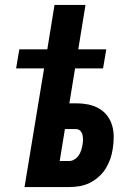

<svg xmlns="http://www.w3.org/2000/svg" viewBox="-20 -755 540 775"><path d="M79 0 158 -479H45L58 -556H171L200 -735H325L296 -556H409L396 -479H283L260 -338H287Q312 -338 335 -333.5Q358 -329 378 -318Q398 -307 412 -289Q426 -271 432.5 -249Q439 -227 439 -202.5Q439 -178 435 -154Q432 -133 425 -113Q418 -93 406.5 -74.5Q395 -56 378 -41Q361 -26 341.5 -16.5Q322 -7 301 -3.5Q280 0 260 0ZM221 -105H259Q270 -105 280.5 -111.5Q291 -118 297.5 -127.5Q304 -137 307.5 -148Q311 -159 313 -170V-171Q315 -181 315 -191Q315 -201 313 -210.5Q311 -220 304 -227Q297 -234 287 -234H242Z"/></svg>

Font: Iosevka Term Curly XBd Obl
Style: Regular
Weight: 800
Italic angle: -9°
Designer: Belleve Invis
Foundry: Belleve Invis
Version: Version 32.3.0